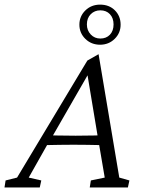

<svg xmlns="http://www.w3.org/2000/svg" viewBox="-58 -831 636 851"><path d="M-38.1 0 -33.2 -31.2 17.6 -43.9 329.1 -562.5 378.9 -590.8 470.7 -43.9 515.6 -31.2 508.8 0H339.8L344.7 -31.2L406.2 -43.9L379.9 -198.2L375 -226.6L328.1 -508.8L349.6 -531.2L173.8 -225.6L155.3 -196.3L69.3 -43.9L125 -31.2L118.2 0ZM126 -187.5 134.8 -232.4Q153.3 -231.4 190.4 -230.5Q227.5 -229.5 277.3 -229.5Q327.1 -229.5 363.3 -230.5Q399.4 -231.4 417 -232.4L407.2 -187.5Q366.2 -188.5 330.1 -189Q293.9 -189.5 267.6 -189.5Q242.2 -189.5 207 -189Q171.9 -188.5 126 -187.5ZM385.7 -632.8Q346.7 -632.8 320.3 -658.7Q293.9 -684.6 293.9 -721.7Q293.9 -758.8 320.3 -784.7Q346.7 -810.5 385.7 -810.5Q425.8 -810.5 451.2 -785.2Q476.6 -759.8 476.6 -721.7Q476.6 -684.6 450.2 -658.7Q423.8 -632.8 385.7 -632.8ZM386.7 -660.2Q413.1 -660.2 429.2 -677.2Q445.3 -694.3 445.3 -722.7Q445.3 -751 429.2 -768.1Q413.1 -785.2 386.7 -785.2Q361.3 -785.2 344.2 -768.1Q327.1 -751 327.1 -722.7Q327.1 -696.3 344.2 -678.2Q361.3 -660.2 386.7 -660.2Z"/></svg>

Font: Crimson Pro ExtraLight
Style: Italic
Weight: 250
Italic angle: -12°
Designer: Jacques Le Bailly
Foundry: Baron von Fonthausen
Version: Version 1.003